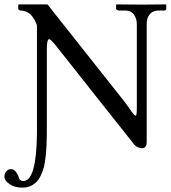

<svg xmlns="http://www.w3.org/2000/svg" viewBox="-64 -666 779 873"><path d="M104 -549.8Q104 -553.2 101.1 -559.1Q95.2 -574.7 83.3 -590.6Q71.3 -606.4 53.2 -613.8Q40 -618.2 30.8 -618.2Q26.9 -618.2 22.9 -620.4Q19 -622.6 19 -626V-644L22 -646H151.9Q210 -572.3 326.4 -425.5Q442.9 -278.8 501 -205.1Q511.2 -191.9 524.2 -173.1Q537.1 -154.3 543.2 -147.2Q549.3 -140.1 553.2 -140.1Q558.1 -140.1 558.1 -178.2V-557.1Q558.1 -581.1 544.9 -599.6Q531.7 -618.2 503.9 -618.2H478Q473.6 -618.2 468.8 -620.4Q463.9 -622.6 463.9 -626V-645L466.8 -646H469.2Q506.3 -645 579.1 -645L689.9 -646L691.9 -645V-626Q691.9 -624 689.9 -620.1Q686 -618.2 684.1 -618.2H657.2Q630.9 -618.2 616.9 -601.3Q603 -584.5 603 -557.1V-21Q603 7.8 582 7.8Q574.2 7.8 566.9 4.9Q551.8 0 542 -14.2Q483.9 -87.4 367.4 -234.4Q251 -381.3 192.9 -455.1Q167.5 -487.8 159.2 -487.8Q148.9 -487.8 148.9 -439V-88.9Q148.9 -63 148.7 -46.6Q148.4 -30.3 147.5 -5.6Q146.5 19 144.8 35.2Q143.1 51.3 139.9 72Q136.7 92.8 131.8 106.4Q127 120.1 119.9 135.3Q112.8 150.4 103.5 159.7Q94.2 168.9 81.8 176.3Q69.3 183.6 54.2 186Q48.3 187 35.2 187Q2.4 187 -20.8 170.9Q-43.9 154.8 -43.9 138.2Q-43.9 123.5 -37.1 115Q-30.3 106.4 -24.2 104.7Q-18.1 103 -12.2 103Q-2 103 8.1 115.2Q18.1 127.4 22 143.1Q26.4 157.2 42 157.2Q101.1 157.2 104 -56.2V-87.9Z"/></svg>

Font: Common Serif
Style: Regular
Weight: 400
Designer: Philipp H. Poll, Khaled Hosny
Foundry: Stefan Peev, Context Ltd.
Version: Version 1.026